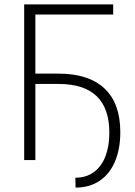

<svg xmlns="http://www.w3.org/2000/svg" viewBox="-20 -727 613 872"><path d="M494.1 -661.1H140.6V-392.6H246.1Q382.3 -392.6 454.3 -325.4Q526.4 -258.3 526.4 -127Q526.4 -50.8 502.4 6.1Q478.5 63 432.6 94Q386.7 125 323.2 125L322.3 80.1Q371.6 80.1 406.2 54.7Q440.9 29.3 458.7 -16.8Q476.6 -63 476.6 -124Q476.6 -345.7 246.1 -345.7H140.6V0H89.8V-707H494.1Z"/></svg>

Font: Pretendard Std ExtraLight
Style: Regular
Weight: 200
Designer: Base glyphs from Inter by Rasmus Andersson; Hangeul glyphs from Noto Sans CJK(Source Han Sans) by Jang Soo-young and Kan
Foundry: Kil Hyung-jin
Version: Version 1.309